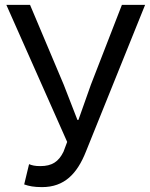

<svg xmlns="http://www.w3.org/2000/svg" viewBox="-20 -753 615 786"><path d="M152 13C244 13 296 -42 332 -133L574 -733H479L352 -406L301 -262H297L241 -406L103 -733H6L255 -172L240 -132C220 -91 193 -73 145 -73C123 -73 111 -76 99 -81L79 2C99 9 119 13 152 13Z"/></svg>

Font: ChiuKong Gothic CL
Style: Regular
Weight: 400
Designer: Ryoko NISHIZUKA 西塚涼子 (kana, bopomofo & ideographs); Paul D. Hunt (Latin, Greek & Cyrillic); Sandoll Communications 산돌커뮤니
Foundry: Adobe
Version: Version 1.300